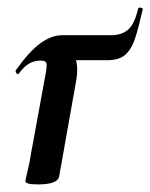

<svg xmlns="http://www.w3.org/2000/svg" viewBox="-20 -479 397 507"><path d="M345 -457Q346 -460 352 -458.5Q358 -457 357 -455Q347 -410 337.5 -380Q328 -350 311.5 -335Q295 -320 263 -320H154L123 -358Q161 -358 175 -333.5Q189 -309 181 -265L136 -12Q131 8 80 8Q61 8 54 5.5Q47 3 47 0Q47 -4 52.5 -26Q58 -48 62 -74L101 -287Q105 -310 101.5 -314.5Q98 -319 87 -319Q71 -319 57.5 -311.5Q44 -304 30 -285Q27 -281 23.5 -285.5Q20 -290 22 -294Q58 -344 87 -365Q116 -386 144 -386H274Q300 -386 317.5 -400Q335 -414 345 -457Z"/></svg>

Font: Cormorant Light
Style: Italic
Weight: 300
Italic angle: -10°
Designer: Christian Thalmann (Catharsis Fonts)
Foundry: Catharsis Fonts
Version: Version 4.000